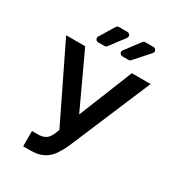

<svg xmlns="http://www.w3.org/2000/svg" viewBox="-220 -1066 1096 1203"><g transform="rotate(30 328.0 -464.5)"><path d="M136.7 -100.9H178.3Q206.3 -100.9 224.4 -109Q242.5 -117.2 253.7 -132.5Q264.9 -147.7 272.4 -168L282 -192.5L22 -727.3H159.8L340.9 -338.1L497.5 -727.3H633.2L382.5 -134.2Q365.1 -95.9 342.3 -63Q319.6 -30.2 283.2 -10.1Q246.8 9.9 188.6 9.9H136.7ZM197.1 -810Q197.1 -801.5 202.9 -795.3Q208.8 -789.1 217.7 -789.1H263.8Q268.5 -789.1 272.9 -791.2Q277.3 -793.3 280.2 -797.2L361.2 -904.1Q365.4 -909.4 365.4 -916.9Q365.4 -925.1 359.6 -931.3Q353.7 -937.5 344.8 -937.5H282.7Q277 -937.5 272.4 -934.8Q267.8 -932.2 264.9 -927.6L199.9 -820.7Q197.1 -816.1 197.1 -810ZM371.8 -810Q371.8 -801.8 377.8 -795.5Q383.9 -789.1 392.8 -789.1H437.9Q447.4 -789.1 453.5 -796.2L548.7 -903.1Q554 -909.1 554 -916.5Q554 -924.7 547.9 -931.1Q541.9 -937.5 533 -937.5H473.4Q463.1 -937.5 456.7 -929.3L376.1 -822.4Q371.8 -816.8 371.8 -810Z"/></g></svg>

Font: DeltaSans SemiBold
Style: Regular
Weight: 600
Designer: Rasmus Andersson
Foundry: rsms
Version: Version 3.012